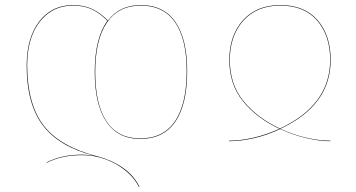

<svg xmlns="http://www.w3.org/2000/svg" viewBox="-20 -547 1402 756"><path d="M717 -267Q717 -136 670.5 -68Q624 0 532 0Q444 0 398.5 -68Q353 -136 353 -263Q353 -397 403 -465Q375 -494 343 -509.5Q311 -525 268 -525Q186 -525 136.5 -461.5Q87 -398 87 -288Q88 -135 152.5 -52Q217 31 362 68Q417 82 461.5 112Q506 142 529 188L527 189Q506 147 461.5 115Q417 83 360 70Q335 64 301 64Q223 64 164 94V92Q224 62 300 62Q327 62 354 67Q214 32 149.5 -52.5Q85 -137 85 -288Q85 -398 134.5 -462.5Q184 -527 268 -527Q311 -527 344 -511Q377 -495 405 -466Q451 -527 534 -527Q625 -527 671 -460Q717 -393 717 -267ZM715 -267Q715 -393 669.5 -459Q624 -525 534 -525Q447 -525 401 -458Q355 -391 355 -263Q355 -136 399.5 -69Q444 -2 532 -2Q623 -2 669 -69.5Q715 -137 715 -267Z M1084 -527Q1179 -527 1230.5 -467.5Q1282 -408 1282 -311Q1282 -132 1084 -40Q1133 -17 1185 -5Q1237 7 1281 7V9Q1238 9 1185 -3.5Q1132 -16 1083 -39Q1033 -15 980 -3Q927 9 882 9V7Q926 7 978.5 -5Q1031 -17 1080 -40Q992 -81 937.5 -147.5Q883 -214 883 -311Q883 -407 936.5 -467Q990 -527 1084 -527ZM1082 -41Q1280 -133 1280 -311Q1280 -407 1229 -466Q1178 -525 1084 -525Q991 -525 938 -465.5Q885 -406 885 -311Q885 -214 939.5 -148Q994 -82 1082 -41Z"/></svg>

Font: FiraGO Two
Style: Regular
Weight: 100
Designer: bBox Type
Foundry: bBox Type GmbH
Version: Version 1.001